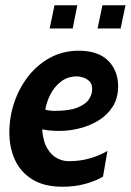

<svg xmlns="http://www.w3.org/2000/svg" viewBox="-20 -699 496 729"><path d="M371 -28Q342.5 -11.5 303.5 -0.8Q264.5 10 217 10Q148 10 103.2 -17.5Q58.5 -45 37 -91.5Q15.5 -138 15.5 -195.5Q15.5 -255.5 34.5 -311Q53.5 -366.5 88.5 -410.8Q123.5 -455 172 -480.8Q220.5 -506.5 279.5 -506.5Q352 -506.5 390.2 -469Q428.5 -431.5 428.5 -370.5Q428.5 -327 408.5 -295Q388.5 -263 355.5 -242.5Q322.5 -222 283.5 -212Q244.5 -202 206.5 -202Q166 -202 140 -208Q143.5 -162 159.5 -135.5Q175.5 -109 197.2 -98Q219 -87 240.5 -87Q285 -87 322.8 -98.2Q360.5 -109.5 388 -126ZM273.5 -409Q237 -409 211.5 -389.2Q186 -369.5 171.2 -340.2Q156.5 -311 152 -282.5Q169.5 -278 187.5 -278Q243 -278 274 -290.5Q305 -303 317.5 -321.8Q330 -340.5 330 -360Q330 -381.5 318.2 -391.8Q306.5 -402 293 -405.5Q279.5 -409 273.5 -409ZM168.5 -591 187 -679H273.5L256 -591ZM350.5 -591 369 -679H456.5L438 -591Z"/></svg>

Font: Cabin Condensed
Style: Bold Italic
Weight: 700
Width: 3
Italic angle: -10°
Designer: Pablo Impallari
Foundry: Pablo Impallari. http://www.impallari.com Igino Marini. http://www.ikern.com
Version: Version 3.001; ttfautohint (v1.8.3)